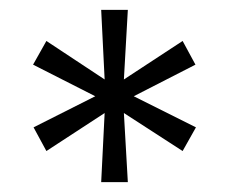

<svg xmlns="http://www.w3.org/2000/svg" viewBox="-20 -708 464 389"><path d="M231 -479 239 -339H185L192 -479L74 -402L48 -450L173 -513L47 -577L74 -625L192 -547L185 -688H239L231 -547L350 -625L376 -577L251 -513L377 -450L350 -402Z"/></svg>

Font: Assailand
Style: Regular
Weight: 400
Designer: Hector Gatti with collaboration of the Omnibus-Type team
Foundry: Omnibus-Type
Version: Version 0.072;October 19, 2019;FontCreator 12.0.0.2547 64-bi